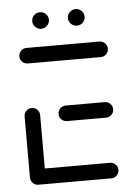

<svg xmlns="http://www.w3.org/2000/svg" viewBox="-49 -687 502 725"><g transform="rotate(-5 202.0 -324.5)"><path d="M37.8 -28.5V-261.5Q37.8 -273.7 46.5 -282.2Q55.2 -290.7 67.4 -290.7Q79.6 -290.7 88.1 -282.2Q96.7 -273.7 96.7 -261.5V-28.5ZM373.3 -29.6Q373.3 -17.4 364.6 -8.7Q355.9 0 343.7 0H67.4Q55.2 0 46.5 -8.7Q37.8 -17.4 37.8 -29.6Q37.8 -41.5 46.5 -50.2Q55.2 -58.9 67.4 -58.9H343.7Q355.9 -58.9 364.6 -50.2Q373.3 -41.5 373.3 -29.6ZM166.3 -259.3Q166.3 -271.5 175 -280.2Q183.7 -288.9 195.6 -288.9H343.7Q355.9 -288.9 364.6 -280.2Q373.3 -271.5 373.3 -259.3Q373.3 -247 364.6 -238.5Q355.9 -230 343.7 -230H195.6Q183.7 -230 175 -238.5Q166.3 -247 166.3 -259.3ZM37.8 -489.3Q37.8 -501.1 46.5 -509.8Q55.2 -518.5 67.4 -518.5H343.7Q355.9 -518.5 364.6 -509.8Q373.3 -501.1 373.3 -489.3Q373.3 -477 364.6 -468.3Q355.9 -459.6 343.7 -459.6H67.4Q55.2 -459.6 46.5 -468.3Q37.8 -477 37.8 -489.3ZM233 -617Q233 -630 242.4 -639.3Q251.9 -648.5 264.8 -648.5Q277.8 -648.5 287 -639.3Q296.3 -630 296.3 -617Q296.3 -604.4 287 -595Q277.8 -585.6 264.8 -585.6Q251.9 -585.6 242.4 -594.8Q233 -604.1 233 -617ZM97.8 -617Q97.8 -630 107 -639.3Q116.3 -648.5 129.3 -648.5Q142.2 -648.5 151.7 -639.3Q161.1 -630 161.1 -617Q161.1 -604.4 151.7 -595Q142.2 -585.6 129.6 -585.6Q116.7 -585.6 107.2 -594.8Q97.8 -604.1 97.8 -617Z"/></g></svg>

Font: 26F Galaxy Hebrew Medium
Style: Regular
Weight: 500
Designer: C₂₉H₂₅N₃O₅
Version: Version 1.000